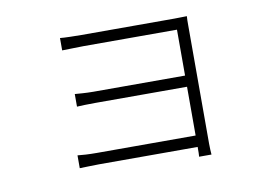

<svg xmlns="http://www.w3.org/2000/svg" viewBox="-66 -645 1133 795"><g transform="rotate(-10 500.0 -247.0)"><path d="M763 45C762 32 761 16 761 0V-497C761 -514 761 -528 762 -537C750 -537 732 -536 709 -536H319C298 -536 244 -537 229 -539V-487C243 -487 298 -489 319 -489H712V-296H326C294 -296 264 -299 249 -300V-247C266 -248 294 -249 327 -249H712V-44H296C262 -44 233 -46 216 -48V6C233 6 264 4 297 4H712C712 23 712 37 711 45Z"/></g></svg>

Font: Noto Sans CJK JP Light
Style: Regular
Weight: 300
Designer: Ryoko NISHIZUKA (kana & ideographs); Paul D. Hunt (Latin, Greek & Cyrillic); Wenlong ZHANG (bopomofo); Sandoll Communica
Foundry: Adobe Systems Incorporated
Version: Version 1.004;PS 1.004;hotconv 1.0.82;makeotf.lib2.5.63406